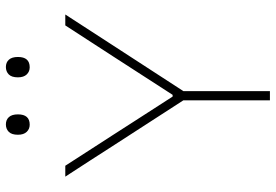

<svg xmlns="http://www.w3.org/2000/svg" viewBox="-166 -794 960 669"><g transform="rotate(-90 314.5 -460.0)"><path d="M299 0V-301.5L138 -550.5Q112.5 -590 88.5 -627.5Q64.5 -664.5 33 -713H71Q105.5 -659.5 130 -621.5Q154.5 -583.5 176.5 -549.5Q198.5 -515.5 225 -474L312 -339H318L402 -469Q430 -512.5 453 -548Q476 -583.5 501 -622Q526 -660.5 560 -713H598Q544 -630 493 -551L331 -301.5V0ZM414 -837Q399 -837 389 -847.5Q379 -858 379 -878Q379 -900 389.2 -910Q399.5 -920 415 -920Q431 -920 440.5 -909.5Q450 -899 450 -878Q450 -837 414 -837ZM214 -837Q199 -837 189 -847.5Q179 -858 179 -878Q179 -900 189.2 -910Q199.5 -920 215 -920Q231 -920 240.5 -909.5Q250 -899 250 -878Q250 -837 214 -837Z"/></g></svg>

Font: Heraclito Thin
Style: Regular
Weight: 100
Designer: Kostas Bartsokas (font) & Cristiano Sobral (main changes)
Foundry: Kostas Bartsokas (font) & Cristiano Sobral (main changes)
Version: Version 1.00;July 8, 2020;FontCreator 13.0.0.2655 64-bit